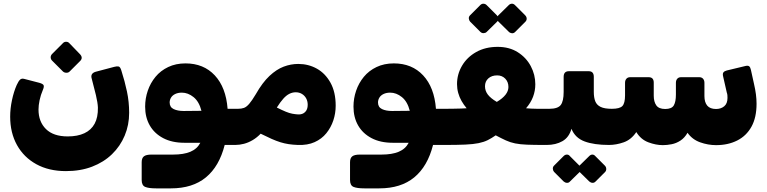

<svg xmlns="http://www.w3.org/2000/svg" viewBox="-20 -790 4224 1057"><path d="M343 152Q249 152 180 114Q111 76 73.5 8.5Q36 -59 36 -148Q36 -192 46 -239Q56 -286 72 -322Q82 -344 91 -352Q100 -360 116 -355L197 -334Q218 -328 220.5 -319.5Q223 -311 216 -295Q204 -267 198 -238.5Q192 -210 192 -187Q192 -120 233 -79.5Q274 -39 353 -39Q407 -39 444.5 -56.5Q482 -74 501 -109Q520 -144 519 -198Q518 -224 508 -266.5Q498 -309 485 -357Q476 -386 507 -395L609 -422Q624 -426 633 -424Q642 -422 648 -402Q667 -343 679 -286Q691 -229 691 -169Q691 -102 666.5 -43.5Q642 15 596.5 59Q551 103 487 127.5Q423 152 343 152ZM363 -396Q356 -389 344.5 -389.5Q333 -390 326 -397L267 -456Q259 -464 259 -474.5Q259 -485 267 -493L326 -552Q333 -560 344 -560Q355 -560 362 -552L419 -493Q439 -473 422 -455Z M839 247Q799 247 779.5 239Q760 231 760 201V103Q760 80 772.5 70.5Q785 61 814 61H933Q991 61 1028 45.5Q1065 30 1083 -4H995Q927 -4 878.5 -29.5Q830 -55 804.5 -99.5Q779 -144 779 -203Q779 -248 793.5 -290.5Q808 -333 836 -367Q864 -401 906 -421Q948 -441 1001 -441Q1101 -441 1162.5 -375Q1224 -309 1233 -191H1289Q1304 -191 1304 -176L1305 -22Q1305 8 1275 8H1217Q1187 126 1113.5 186.5Q1040 247 921 247ZM991 -179 1089 -180Q1076 -231 1045.5 -255.5Q1015 -280 981 -280Q960 -280 944.5 -272.5Q929 -265 921.5 -252.5Q914 -240 914 -226Q914 -200 936 -189.5Q958 -179 991 -179Z M1620 8Q1592 7 1569 3.5Q1546 0 1523.5 -7Q1501 -14 1475 -25.5Q1449 -37 1415 -54Q1395 -33 1371.5 -19Q1348 -5 1323.5 1.5Q1299 8 1275 8Q1260 8 1260 -7V-161Q1260 -191 1290 -191Q1309 -191 1323 -196Q1337 -201 1352 -218.5Q1367 -236 1388 -271Q1425 -336 1463.5 -372Q1502 -408 1541.5 -423Q1581 -438 1622 -438Q1678 -438 1724.5 -412Q1771 -386 1799.5 -334.5Q1828 -283 1828 -208Q1828 -166 1815 -127Q1802 -88 1776.5 -56.5Q1751 -25 1712 -7.5Q1673 10 1620 8ZM1622 -160Q1645 -159 1659.5 -173Q1674 -187 1674 -213Q1674 -233 1665.5 -248.5Q1657 -264 1642 -273Q1627 -282 1608 -282Q1590 -282 1573 -273.5Q1556 -265 1539.5 -246.5Q1523 -228 1504 -198Q1534 -183 1553.5 -175Q1573 -167 1589 -164Q1605 -161 1622 -160Z M1986 247Q1946 247 1926.5 239Q1907 231 1907 201V103Q1907 80 1919.5 70.5Q1932 61 1961 61H2080Q2138 61 2175 45.5Q2212 30 2230 -4H2142Q2074 -4 2025.5 -29.5Q1977 -55 1951.5 -99.5Q1926 -144 1926 -203Q1926 -248 1940.5 -290.5Q1955 -333 1983 -367Q2011 -401 2053 -421Q2095 -441 2148 -441Q2248 -441 2309.5 -375Q2371 -309 2380 -191H2436Q2451 -191 2451 -176L2452 -22Q2452 8 2422 8H2364Q2334 126 2260.5 186.5Q2187 247 2068 247ZM2138 -179 2236 -180Q2223 -231 2192.5 -255.5Q2162 -280 2128 -280Q2107 -280 2091.5 -272.5Q2076 -265 2068.5 -252.5Q2061 -240 2061 -226Q2061 -200 2083 -189.5Q2105 -179 2138 -179Z M2426 8Q2407 8 2407 -13V-171Q2407 -181 2413.5 -186Q2420 -191 2429 -191Q2452 -191 2475.5 -191.5Q2499 -192 2519 -192.5Q2539 -193 2549 -194Q2533 -213 2521 -234Q2509 -255 2502.5 -278.5Q2496 -302 2496 -327Q2496 -381 2523.5 -428Q2551 -475 2601.5 -503.5Q2652 -532 2720 -532Q2784 -532 2830.5 -502.5Q2877 -473 2902 -426Q2927 -379 2927 -326Q2927 -290 2914.5 -257Q2902 -224 2876 -194Q2892 -193 2905 -192Q2918 -191 2939.5 -191Q2961 -191 3000 -191Q3008 -191 3013.5 -186Q3019 -181 3019 -172V-29Q3019 8 2980 8Q2920 8 2881.5 6.5Q2843 5 2816 -0.5Q2789 -6 2765 -17Q2741 -28 2709 -45Q2686 -29 2665 -18.5Q2644 -8 2615 -2Q2586 4 2541.5 6Q2497 8 2426 8ZM2715 -229Q2747 -248 2763 -268.5Q2779 -289 2779 -311Q2779 -339 2761.5 -357Q2744 -375 2717 -375Q2687 -375 2668.5 -358.5Q2650 -342 2650 -315Q2650 -290 2665.5 -269.5Q2681 -249 2715 -229ZM2659 -614Q2653 -608 2642.5 -607.5Q2632 -607 2624 -615L2568 -671Q2562 -678 2561 -688Q2560 -698 2568 -706L2624 -762Q2632 -770 2642 -769.5Q2652 -769 2659 -762L2715 -706Q2723 -698 2723.5 -687.5Q2724 -677 2716 -670ZM2816 -614Q2808 -606 2798 -607Q2788 -608 2781 -615L2724 -671Q2717 -678 2717 -688.5Q2717 -699 2724 -706L2781 -762Q2788 -769 2797.5 -769.5Q2807 -770 2815 -762L2871 -706Q2879 -698 2879.5 -688Q2880 -678 2872 -670Z M2989 8Q2974 8 2974 -7V-161Q2974 -191 3004 -191Q3051 -191 3067 -212Q3083 -233 3083 -284V-367Q3083 -398 3112 -398H3221Q3249 -398 3249 -367V-284Q3249 -253 3257 -232.5Q3265 -212 3286.5 -201.5Q3308 -191 3348 -191Q3363 -191 3363 -176V-22Q3363 8 3333 8Q3250 8 3198 -11.5Q3146 -31 3126 -81Q3113 -34 3076.5 -13Q3040 8 2989 8ZM3117 210Q3111 217 3101 216.5Q3091 216 3083 209L3030 156Q3024 149 3023.5 139Q3023 129 3030 122L3083 69Q3091 61 3101 61Q3111 61 3117 69L3170 122Q3177 129 3177.5 139.5Q3178 150 3171 157ZM3258 210Q3251 217 3241.5 216.5Q3232 216 3224 209L3170 156Q3164 149 3163.5 138.5Q3163 128 3170 122L3224 69Q3232 61 3241 61Q3250 61 3257 69L3310 122Q3317 129 3317.5 139.5Q3318 150 3311 157Z M3629 9Q3591 9 3549.5 -6.5Q3508 -22 3483 -63Q3455 -21 3413.5 -6.5Q3372 8 3333 8Q3318 8 3318 -7V-161Q3318 -191 3348 -191Q3392 -191 3406.5 -206.5Q3421 -222 3421 -265V-334Q3421 -348 3428.5 -356.5Q3436 -365 3449 -365H3551Q3579 -365 3579 -335V-263Q3579 -230 3593 -210Q3607 -190 3642 -190Q3678 -190 3689.5 -210Q3701 -230 3701 -269V-334Q3701 -348 3708.5 -356.5Q3716 -365 3729 -365H3830Q3843 -365 3850.5 -356.5Q3858 -348 3858 -334V-261Q3858 -227 3873.5 -208.5Q3889 -190 3922 -190Q3949 -190 3967 -205Q3985 -220 3985 -251Q3985 -258 3984.5 -265.5Q3984 -273 3981 -281L3961 -369Q3957 -385 3963 -392Q3969 -399 3981 -402L4085 -427Q4099 -430 4105 -424.5Q4111 -419 4114 -405L4131 -328Q4138 -298 4141.5 -271Q4145 -244 4145 -219Q4145 -143 4117 -92.5Q4089 -42 4038.5 -16.5Q3988 9 3922 9Q3878 9 3834.5 -6.5Q3791 -22 3765 -59Q3749 -31 3726 -16Q3703 -1 3677.5 4Q3652 9 3629 9Z"/></svg>

Font: Rubik ExtraBold
Style: Regular
Weight: 800
Designer: Hubert and Fischer
Foundry: Hubert and Fischer
Version: Version 2.300;gftools[0.9.30]